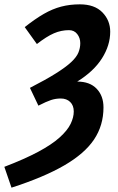

<svg xmlns="http://www.w3.org/2000/svg" viewBox="-34 -684 546 885"><path d="M19 181 -14 85Q80 49 142.5 15.5Q205 -18 241 -50.5Q277 -83 291.5 -113Q306 -143 306 -170Q306 -198 289.5 -214Q273 -230 246 -230Q223 -230 201.5 -223Q180 -216 143 -197L104 -279Q178 -317 224 -346Q270 -375 294.5 -398Q319 -421 327.5 -442Q336 -463 336 -485Q336 -509 322 -527Q308 -545 284 -545Q248 -545 214.5 -530.5Q181 -516 136 -481L80 -559Q128 -597 168 -620Q208 -643 248 -653.5Q288 -664 334 -664Q402 -664 438 -627Q474 -590 474 -538Q474 -475 436 -415Q398 -355 322 -308Q380 -308 411.5 -275Q443 -242 443 -189Q443 -106 399.5 -41Q356 24 262 78.5Q168 133 19 181Z"/></svg>

Font: Source Sans 3
Style: Bold Italic
Weight: 700
Italic angle: -11°
Designer: Paul D. Hunt
Foundry: Adobe
Version: Version 3.052;hotconv 1.1.0;makeotfexe 2.6.0